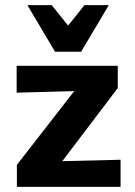

<svg xmlns="http://www.w3.org/2000/svg" viewBox="-20 -730 527 750"><path d="M46 -86 335 -458 378 -377 45 -368V-473H440V-386L157 -13L120 -98L451 -106V0H46ZM195 -528 222 -600 310 -710H405L297 -528ZM195 -528 87 -710H182L271 -599L297 -528Z"/></svg>

Font: Ysabeau SC ExtraBold
Style: Regular
Weight: 800
Designer: Christian Thalmann (Catharsis Fonts)
Version: Version 2.001;gftools[0.9.30]; featfreeze: smcp